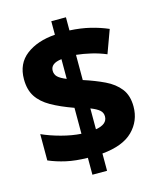

<svg xmlns="http://www.w3.org/2000/svg" viewBox="-120 -844 815 987"><g transform="rotate(-15 287.0 -350.5)"><path d="M248 -32Q183 -33 134 -44Q85 -55 43 -73V-213Q87 -193 143 -178Q199 -163 248 -160V-298Q178 -323 130.5 -350Q83 -377 59 -414Q35 -451 35 -507Q35 -590 94 -635Q153 -680 248 -687V-759H326V-689Q385 -686 434.5 -674Q484 -662 528 -643L483 -520Q445 -536 404.5 -545.5Q364 -555 326 -559V-425Q388 -405 437 -381.5Q486 -358 514.5 -321.5Q543 -285 543 -226Q543 -150 490 -97Q437 -44 326 -34V58H248ZM248 -557Q189 -550 189 -511Q189 -491 202.5 -478Q216 -465 248 -452ZM326 -163Q388 -173 388 -215Q388 -235 373.5 -248Q359 -261 326 -274Z"/></g></svg>

Font: Noto Sans Bengali ExtraBold
Style: Regular
Weight: 800
Designer: Jelle Bosma - Monotype Design Team
Foundry: Monotype Imaging Inc.
Version: Version 2.003; ttfautohint (v1.8.4.7-5d5b)